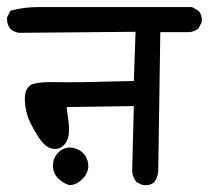

<svg xmlns="http://www.w3.org/2000/svg" viewBox="-33 -575 601 553"><path d="M377.4 -42.5 361.8 -49.3 360.8 -49.8 359.9 -50.8Q354 -58.1 350.8 -66.4Q347.7 -74.7 347.7 -84L352.5 -269.5L158.7 -266.6Q161.6 -243.7 164.1 -227.1Q167 -207 165 -188.5Q162.6 -168 150.4 -156.2Q137.7 -144 119.6 -146.5Q101.6 -148.9 85.4 -169.4Q71.3 -188.5 55.7 -218.8Q40 -249.5 38.6 -286.1Q37.1 -325.7 63.5 -333.5Q86.4 -339.8 130.4 -338.4Q173.3 -336.9 352.5 -341.8L357.4 -483.4L22.5 -480.5H22H21.5Q14.6 -481.4 8.3 -484.4Q2 -487.3 -2.9 -491.7L-3.4 -492.2Q-13.7 -504.9 -12.7 -523.9V-524.9L-12.2 -525.9L-4.4 -541.5L-2.9 -543.9L-0.5 -544.9Q37.1 -554.7 79.1 -554.7H518.6H520L521.5 -553.7L537.1 -544.9H538.1L538.6 -543.9Q550.3 -531.2 547.9 -512.2V-511.2L547.4 -510.3L539.6 -494.6L538.6 -493.2L537.6 -492.2Q531.7 -487.8 525.1 -485.4Q518.6 -482.9 511.2 -482.4H510.7H428.7L422.9 -90.8Q423.3 -79.6 420.7 -69.8Q418 -60.1 412.1 -51.3L411.6 -50.8L411.1 -50.3Q398.4 -39.6 379.4 -42H378.4ZM166.5 -42Q159.2 -43.9 151.4 -48.3Q143.6 -52.7 135.7 -60.1Q119.1 -75.7 119.6 -99.4Q120.1 -123 137.7 -138.2Q155.8 -153.8 178.7 -148.9Q184.1 -147.5 189 -145.5Q193.8 -143.6 198 -140.9Q202.1 -138.2 205.6 -134.8Q209 -131.3 211.9 -127.4Q222.7 -110.8 221.2 -92.8Q220.7 -88.9 219.7 -85.2Q218.8 -81.5 217.3 -78.1Q215.8 -74.7 213.9 -71.3Q211.9 -67.9 209.2 -64.7Q206.5 -61.5 203.1 -58.6Q198.2 -53.2 192.4 -49.6Q186.5 -45.9 180.4 -43.9Q174.3 -42 168 -42H167.5Z"/></svg>

Font: NaikaiFont
Style: SemiBold
Weight: 600
Version: Version 1.89